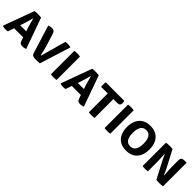

<svg xmlns="http://www.w3.org/2000/svg" viewBox="330 -1862 3176 3176"><g transform="rotate(45 1918.0 -274.0)"><path d="M209.5 -108.5Q202.5 -108.5 190.2 -108.8Q178 -109 168 -109.5L131 0.5Q119 3.5 104.5 4.8Q90 6 75 6Q57.5 6 40.8 3.5Q24 1 13 -3.5L8.5 -10.5L205.5 -548.5Q225.5 -551.5 246.5 -552.8Q267.5 -554 284.5 -554Q300 -554 319 -552.8Q338 -551.5 358.5 -548.5L552 -6.5Q536.5 0.5 514.5 4.2Q492.5 8 477.5 8Q452.5 8 432.2 -1.8Q412 -11.5 400 -49L380 -109.5Q370.5 -109 358.8 -108.8Q347 -108.5 339.5 -108.5ZM228 -286.5 203.5 -213.5Q212.5 -213.5 223 -214Q233.5 -214.5 240.5 -214.5H313Q319.5 -214.5 328.2 -214Q337 -213.5 345.5 -213.5L324.5 -277Q313 -313 300.5 -360Q288 -407 278 -444H273Q263 -408.5 250.8 -364Q238.5 -319.5 228 -286.5Z M926.5 -548.5Q941 -551.5 953 -552.8Q965 -554 977.5 -554Q992 -554 1008.8 -552.2Q1025.5 -550.5 1043.5 -545L1049 -538L879.5 0.5Q859.5 3.5 830 4.5Q800.5 5.5 775.5 5.5Q742.5 5.5 719.5 -5.2Q696.5 -16 686 -53L535 -539.5Q553 -546.5 572.2 -550.8Q591.5 -555 611.5 -555Q641 -555 658 -541.2Q675 -527.5 685.5 -492.5L753 -276.5Q764 -239.5 774.2 -198.2Q784.5 -157 793.5 -111Q795.5 -102.5 802.5 -102.5Z M1136.5 -548.5Q1152 -551.5 1171.8 -552.5Q1191.5 -553.5 1204 -553.5Q1217.5 -553.5 1235.2 -552.5Q1253 -551.5 1269 -548.5V0Q1253 3 1235.2 4Q1217.5 5 1204 5Q1191.5 5 1171.8 4Q1152 3 1136.5 0Z M1559 -108.5Q1552 -108.5 1539.8 -108.8Q1527.5 -109 1517.5 -109.5L1480.5 0.5Q1468.5 3.5 1454 4.8Q1439.5 6 1424.5 6Q1407 6 1390.2 3.5Q1373.5 1 1362.5 -3.5L1358 -10.5L1555 -548.5Q1575 -551.5 1596 -552.8Q1617 -554 1634 -554Q1649.5 -554 1668.5 -552.8Q1687.5 -551.5 1708 -548.5L1901.5 -6.5Q1886 0.5 1864 4.2Q1842 8 1827 8Q1802 8 1781.8 -1.8Q1761.5 -11.5 1749.5 -49L1729.5 -109.5Q1720 -109 1708.2 -108.8Q1696.5 -108.5 1689 -108.5ZM1577.5 -286.5 1553 -213.5Q1562 -213.5 1572.5 -214Q1583 -214.5 1590 -214.5H1662.5Q1669 -214.5 1677.8 -214Q1686.5 -213.5 1695 -213.5L1674 -277Q1662.5 -313 1650 -360Q1637.5 -407 1627.5 -444H1622.5Q1612.5 -408.5 1600.2 -364Q1588 -319.5 1577.5 -286.5Z M2025 -381Q2025 -397.5 2025.5 -411Q2026 -424.5 2026 -441.5Q2016 -441.5 1998.2 -441Q1980.5 -440.5 1970.5 -440.5H1872Q1869 -455 1868 -468.5Q1867 -482 1867 -493Q1867 -504.5 1868 -519.2Q1869 -534 1872 -548.5H2307Q2310 -537 2311.5 -522.8Q2313 -508.5 2313 -499Q2313 -470.5 2298 -455.5Q2283 -440.5 2246 -440.5H2210Q2200 -440.5 2183 -441Q2166 -441.5 2156.5 -441.5Q2156.5 -424.5 2157 -411Q2157.5 -397.5 2157.5 -381V0Q2146 2.5 2126 3.8Q2106 5 2091.5 5Q2077.5 5 2058 3.8Q2038.5 2.5 2025 0Z M2393.5 -548.5Q2409 -551.5 2428.8 -552.5Q2448.5 -553.5 2461 -553.5Q2474.5 -553.5 2492.2 -552.5Q2510 -551.5 2526 -548.5V0Q2510 3 2492.2 4Q2474.5 5 2461 5Q2448.5 5 2428.8 4Q2409 3 2393.5 0Z M2642 -273.5Q2642 -360.5 2672 -425.5Q2702 -490.5 2760.8 -526.5Q2819.5 -562.5 2905.5 -562.5Q2992.5 -562.5 3051.2 -526.5Q3110 -490.5 3139.8 -425.8Q3169.5 -361 3169.5 -273.5Q3169.5 -142.5 3102.2 -64.2Q3035 14 2905.5 14Q2818.5 14 2760 -21.8Q2701.5 -57.5 2671.8 -122.2Q2642 -187 2642 -273.5ZM2778 -273.5Q2778 -242.5 2783 -209.5Q2788 -176.5 2801.5 -148.2Q2815 -120 2840.2 -102.5Q2865.5 -85 2906 -85Q2946.5 -85 2971.8 -102.5Q2997 -120 3010.2 -148.2Q3023.5 -176.5 3028.2 -209.5Q3033 -242.5 3033 -273.5Q3033 -305 3028.2 -338.2Q3023.5 -371.5 3010.2 -400Q2997 -428.5 2971.8 -446Q2946.5 -463.5 2906 -463.5Q2865.5 -463.5 2840.2 -446Q2815 -428.5 2801.5 -400Q2788 -371.5 2783 -338.2Q2778 -305 2778 -273.5Z M3458 -279.5Q3451 -292 3440.2 -315.5Q3429.5 -339 3418.8 -362.5Q3408 -386 3402 -399L3398 -397.5Q3400 -362.5 3401.8 -320.8Q3403.5 -279 3404.5 -243Q3405.5 -207 3405.5 -189.5V0Q3389 3 3373.5 4Q3358 5 3345.5 5Q3333 5 3315.8 4Q3298.5 3 3282.5 0V-546Q3298.5 -549.5 3321.2 -551.5Q3344 -553.5 3358 -553.5Q3372 -553.5 3395.2 -552.8Q3418.5 -552 3434 -548.5L3580 -269Q3587 -257 3598.8 -231.8Q3610.5 -206.5 3622 -181Q3633.5 -155.5 3640 -142L3645 -143Q3643 -173 3640 -213.8Q3637 -254.5 3635 -293Q3633 -331.5 3633 -354.5V-480Q3633 -524 3651.2 -539Q3669.5 -554 3708 -554H3753L3758.5 -548V-2Q3742 1.5 3719.2 3.2Q3696.5 5 3683.5 5Q3669.5 5 3645 4.2Q3620.5 3.5 3605 0Z"/></g></svg>

Font: Signika SC SemiBold
Style: Regular
Weight: 600
Designer: Anna Giedryś
Foundry: Anna Giedryś
Version: Version 2.000; ttfautohint (v1.8.3) -l 8 -r 50 -G 200 -x 9 -